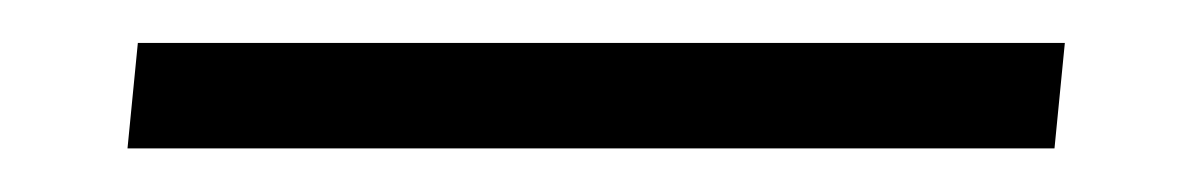

<svg xmlns="http://www.w3.org/2000/svg" viewBox="-20 -684 553 89"><path d="M468.8 -615.2H39.1L43.9 -664.1H473.6Z"/></svg>

Font: spinweradC
Style: Bold
Weight: 700
Width: 7
Version: Version 0.3